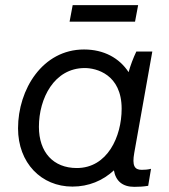

<svg xmlns="http://www.w3.org/2000/svg" viewBox="-20 -720 656 745"><path d="M501 5C521 5 536 4 555 1L566 -65C554 -62 543 -61 530 -61C502 -61 492 -77 501 -127L571 -520H509C497 -495 486 -466 479 -440C443 -495 383 -528 306 -528C145 -528 50 -373 50 -222C50 -88 140 4 261 4C324 4 379 -19 422 -59C429 -18 455 5 501 5ZM309 -456C353 -456 452 -432 452 -298C452 -190 397 -68 278 -68C187 -68 131 -129 131 -228C131 -338 190 -456 309 -456ZM250 -636H504L516 -700H262Z"/></svg>

Font: Fixel Text 20240404
Style: Italic
Weight: 400
Width: 4
Italic angle: -10°
Designer: AlfaBravo + MacPaw
Foundry: Kyrylo Tkachov, Marchela Mozhyna, Serhii Makarenko, Maria Weinstein, Zakhar Kryvoshyya
Version: Version 1.211;Glyphs 3.2 (3225)